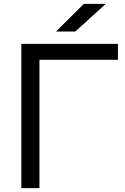

<svg xmlns="http://www.w3.org/2000/svg" viewBox="-20 -978 648 998"><path d="M91 -750V0H185V-667H593V-750ZM271 -814H371L530 -958H416Z"/></svg>

Font: Bounded Light
Style: Regular
Weight: 300
Designer: Vlad Churkin
Version: Version 3.0